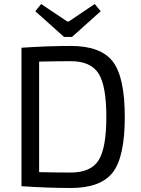

<svg xmlns="http://www.w3.org/2000/svg" viewBox="-20 -928 704 957"><path d="M299 -744 156 -872 185 -908 315 -821H323L452 -908L482 -872L339 -744ZM333 -699Q482 -699 542 -621.5Q602 -544 602 -345Q602 -146 542 -68.5Q482 9 333 9Q217 9 87 0V-690Q217 -699 333 -699ZM333 -68Q432 -68 471 -128.5Q510 -189 510 -345Q510 -501 471 -562Q432 -623 333 -623Q269 -623 175 -621V-70Q265 -68 333 -68Z"/></svg>

Font: Exo 2
Style: Regular
Weight: 400
Designer: Natanael Gama
Version: Version 1.001;PS 001.001;hotconv 1.0.70;makeotf.lib2.5.58329